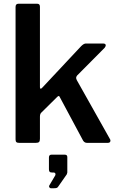

<svg xmlns="http://www.w3.org/2000/svg" viewBox="-20 -762 630 1024"><path d="M569 -12C569 -15.3 568 -18.3 566 -21L390 -334C387.3 -339.3 386 -343.7 386 -347C386 -350.3 387.7 -354.3 391 -359L538 -507C542 -512.3 544 -516.7 544 -520C544 -526.7 539 -530 529 -530H438C430.7 -530 422.3 -525.3 413 -516L205 -294C202.3 -290.7 199.7 -289 197 -289C194.3 -289 193 -291.7 193 -297V-726C193 -736.7 188.3 -742 179 -742H78C68 -742 63 -736.3 63 -725V-18C63 -11.3 64.5 -6.7 67.5 -4C70.5 -1.3 75.7 0 83 0H170C178.7 0 184.7 -1.5 188 -4.5C191.3 -7.5 193 -13.3 193 -22V-140C193 -150.7 196 -158.3 202 -163L285 -245C288.3 -248.3 291 -250 293 -250C295.7 -250 298 -247.3 300 -242L420 -18C425.3 -6 433.3 0 444 0H554C564 0 569 -4 569 -12ZM243 236.5C245 240.2 247.7 242 251 242H267C274.3 242 279.7 241.3 283 240C286.3 238.7 289.3 235.7 292 231L336 168C336 166.7 336.5 165.2 337.5 163.5C338.5 161.8 339 160 339 158V76C339 67.3 334.7 63 326 63H254C245.3 63 241 68 241 78V141C241 147 242.2 151.3 244.5 154C246.8 156.7 251 158 257 158H266C268.7 158 271 158.8 273 160.5C275 162.2 276 164.3 276 167C276 171 274.7 174.7 272 178L243 227C241 229.7 241 232.8 243 236.5Z"/></svg>

Font: Libre Franklin SemiBold
Style: Regular
Weight: 600
Designer: Pablo Impallari, Rodrigo Fuenzalida
Foundry: Impallari Type
Version: Version 1.002; ttfautohint (v1.5)